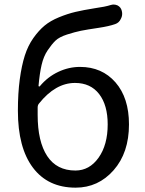

<svg xmlns="http://www.w3.org/2000/svg" viewBox="-20 -822 647 854"><path d="M315.4 -63.5Q377.9 -63.5 418.5 -120.6Q459 -177.7 459 -268.6Q459 -354.5 420.9 -403.8Q382.8 -453.1 313.5 -453.1Q226.6 -453.1 153.3 -361.3Q147.5 -354.5 147.5 -343.8V-311.5Q147.5 -192.4 189.9 -127.9Q232.4 -63.5 315.4 -63.5ZM472.7 -799.8Q479.5 -801.8 485.4 -801.8Q494.1 -801.8 502.9 -797.9Q517.6 -790 521.5 -774.4Q523.4 -767.6 523.4 -760.7Q523.4 -749 517.6 -738.3Q509.8 -720.7 492.2 -714.8Q464.8 -705.1 418.9 -698.2Q366.2 -690.4 339.8 -685.1Q313.5 -679.7 278.3 -668.5Q243.2 -657.2 226.6 -641.1Q210 -625 191.9 -598.1Q173.8 -571.3 165 -533.2Q156.2 -495.1 151.4 -440.4Q151.4 -438.5 153.3 -437.5Q155.3 -436.5 157.2 -438.5Q192.4 -480.5 239.3 -502.4Q286.1 -524.4 335.9 -524.4Q433.6 -524.4 493.7 -455.6Q553.7 -386.7 553.7 -268.6Q553.7 -142.6 485.4 -64.9Q417 12.7 316.4 12.7Q193.4 12.7 126.5 -76.2Q59.6 -165 59.6 -329.1Q59.6 -407.2 67.9 -468.8Q76.2 -530.3 90.3 -574.7Q104.5 -619.1 128.4 -652.8Q152.3 -686.5 178.2 -708Q204.1 -729.5 242.2 -745.1Q280.3 -760.7 315.4 -769Q350.6 -777.3 400.4 -785.2Q449.2 -792 472.7 -799.8Z"/></svg>

Font: Gen Jyuu GothicX Regular
Style: Regular
Weight: 400
Designer: [Source Han Sans]
Ryoko NISHIZUKA  (kana & ideographs); Paul D. Hunt (Latin, Greek & Cyrillic); Wenlong ZHANG  (bopomofo
Version: Version 1.002.20150607